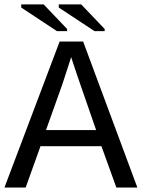

<svg xmlns="http://www.w3.org/2000/svg" viewBox="-20 -846 640 866"><path d="M504.9 0 437.5 -186.5H162.6L95.7 0H0L249 -658.7H355L599.6 0ZM300.8 -588.4 294.9 -569.3 261.2 -465.8 187.5 -259.3H413.6L329.1 -503.4ZM406.2 -705.6 245.1 -812V-826.2H346.2L452.1 -715.3V-705.6ZM236.8 -705.6 75.7 -812V-826.2H176.8L282.7 -715.3V-705.6Z"/></svg>

Font: Liberation Mono
Style: Regular
Weight: 400
Monospace: yes
Designer: Steve Matteson
Foundry: Ascender Corporation
Version: Version 2.1.5